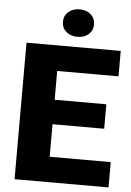

<svg xmlns="http://www.w3.org/2000/svg" viewBox="-60 -951 680 996"><g transform="rotate(5 280.0 -453.5)"><path d="M543.5 -131.8V0H54.2V-710.9H544.9V-578.6H225.6V-428.7H494.6V-301.3H225.6V-131.8ZM232.9 -835.4Q232.9 -867.2 255.6 -887.2Q278.3 -907.2 314 -907.2Q350.1 -907.2 372.6 -887.2Q395 -867.2 395 -835.4Q395 -804.2 372.6 -784.2Q350.1 -764.2 314 -764.2Q278.3 -764.2 255.6 -784.2Q232.9 -804.2 232.9 -835.4Z"/></g></svg>

Font: Vazirmatn UI FD Black
Style: Regular
Weight: 900
Designer: Saber Rastikerdar
Foundry: Saber Rastikerdar
Version: Version 33.003